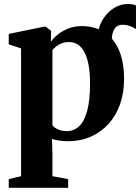

<svg xmlns="http://www.w3.org/2000/svg" viewBox="-20 -676 682 934"><path d="M517 -353 472.5 -416 454.5 -489Q455 -536.5 476 -574.2Q497 -612 530.2 -634.2Q563.5 -656.5 601.5 -656.5Q626.5 -656.5 641.5 -649.5V-534.5Q628 -543.5 611.5 -549.5Q595 -555.5 575 -555.5Q561.5 -555.5 550.5 -548.8Q539.5 -542 532.5 -527.2Q525.5 -512.5 524 -487.5ZM22.5 237.5V195.5L82.5 181V-440.5L22.5 -460.5V-511L193 -546H203L228.5 -526L227.5 -472.5Q238 -489 259.5 -506.8Q281 -524.5 311.2 -536.8Q341.5 -549 377 -549Q438.5 -549 485 -520.8Q531.5 -492.5 557.5 -435Q583.5 -377.5 583.5 -289.5Q583.5 -224.5 564.2 -169.5Q545 -114.5 508.5 -74Q472 -33.5 421.8 -11.2Q371.5 11 309.5 11Q287 11 265.5 7.5Q244 4 233 0L235 74.5V181L311.5 195.5V237.5ZM305.5 -38Q339.5 -38 365 -62Q390.5 -86 404.2 -137.2Q418 -188.5 418 -270Q418 -325.5 410.2 -364Q402.5 -402.5 388.5 -426.2Q374.5 -450 356 -460.8Q337.5 -471.5 316.5 -471.5Q295.5 -471.5 279.5 -465Q263.5 -458.5 252.2 -449.2Q241 -440 235 -432.5V-67.5Q242.5 -55 262.2 -46.5Q282 -38 305.5 -38Z"/></svg>

Font: Merriweather 72pt ExtraBold
Style: Regular
Weight: 800
Version: Version 2.100